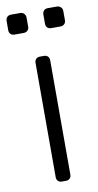

<svg xmlns="http://www.w3.org/2000/svg" viewBox="-89 -748 402 787"><g transform="rotate(-10 112.0 -355.0)"><path d="M103 0Q93 0 87 -6Q81 -12 81 -22V-498Q81 -508 87 -514Q93 -520 103 -520H120Q130 -520 136 -514Q142 -508 142 -498V-22Q142 -12 136 -6Q130 0 120 0ZM169 -627Q159 -627 153 -633Q147 -639 147 -649V-687Q147 -697 153 -703.5Q159 -710 169 -710H207Q217 -710 223.5 -703.5Q230 -697 230 -687V-649Q230 -639 223.5 -633Q217 -627 207 -627ZM16 -627Q6 -627 0 -633Q-6 -639 -6 -649V-687Q-6 -697 0 -703.5Q6 -710 16 -710H54Q64 -710 70.5 -703.5Q77 -697 77 -687V-649Q77 -639 70.5 -633Q64 -627 54 -627Z"/></g></svg>

Font: Rubik Light Light
Style: Regular
Weight: 300
Version: Version 2.101